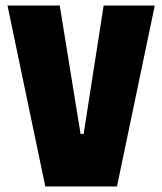

<svg xmlns="http://www.w3.org/2000/svg" viewBox="-20 -617 584 691"><path d="M143 54 7 -597H195L270 -135H281L353 -597H537L401 54Z"/></svg>

Font: Farlight84_Sys_V01
Style: Bold
Weight: 700
Designer: Monotype Design Team, Nadine Chahine and Nizar Qandah
Foundry: Monotype Imaging Inc.
Version: Version 2.004;October 31, 2024;FontCreator 14.0.0.2814 64-bi